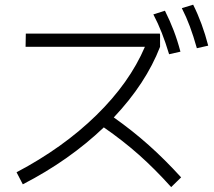

<svg xmlns="http://www.w3.org/2000/svg" viewBox="-20 -802 904 810"><path d="M591.3 -604.5H87.9L88.9 -660.2H654.3L655.3 -655.3V-604.5Q595.2 -449.7 460 -306.6Q538.1 -251.5 606.7 -190.4Q675.3 -129.4 744.1 -53.7L702.1 -12.7Q632.8 -89.8 565.2 -149.7Q497.6 -209.5 418 -264.6Q271.5 -125 76.2 -24.4L49.8 -75.2Q246.1 -178.7 386.2 -315.7Q526.4 -452.6 591.3 -604.5ZM627 -741.2 675.8 -756.8Q696.8 -714.8 712.6 -673.6Q728.5 -632.3 741.2 -584L693.4 -573.2Q678.2 -623.5 662.6 -663.3Q647 -703.1 627 -741.2ZM747.1 -767.6 794.9 -782.2Q834 -704.1 858.4 -609.4L810.5 -598.6Q795.9 -650.4 781 -690.4Q766.1 -730.5 747.1 -767.6Z"/></svg>

Font: Pretendard GOV Light
Style: Regular
Weight: 300
Designer: Base glyphs from Inter by Rasmus Andersson; Hangeul glyphs from Noto Sans CJK(Source Han Sans) by Jang Soo-young and Kan
Foundry: Kil Hyung-jin
Version: Version 1.309